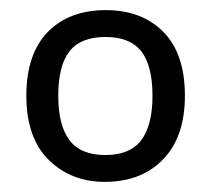

<svg xmlns="http://www.w3.org/2000/svg" viewBox="-20 -742 416 379"><path d="M345 -553Q345 -472 302 -427.5Q259 -383 187 -383Q120 -383 76 -426.5Q32 -470 32 -553Q32 -635 74 -678.5Q116 -722 189 -722Q260 -722 302.5 -679Q345 -636 345 -553ZM95 -553Q95 -495 117 -465.5Q139 -436 188 -436Q237 -436 259 -465.5Q281 -495 281 -553Q281 -612 259 -640.5Q237 -669 188 -669Q139 -669 117 -640.5Q95 -612 95 -553Z"/></svg>

Font: Noto Sans Zanabazar Square
Style: Regular
Weight: 400
Version: Version 2.005; ttfautohint (v1.8.4.7-5d5b)